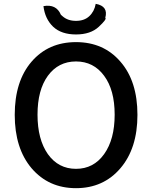

<svg xmlns="http://www.w3.org/2000/svg" viewBox="-20 -970 794 1003"><path d="M145 -91Q57 -195 57 -370Q57 -546 145 -648Q233 -750 377 -750Q521 -750 609 -648Q698 -546 698 -370Q698 -195 609 -91Q520 13 377 13Q234 13 145 -91ZM524 -574Q469 -649 377 -649Q285 -649 230 -574Q176 -500 176 -371Q176 -242 230 -165Q285 -88 377 -88Q469 -88 524 -165Q579 -242 579 -371Q579 -500 524 -574ZM258 -830Q215 -871 207 -938Q274 -950 298 -893L307 -885Q334 -861 377 -861Q420 -861 446 -885Q473 -910 480 -950Q547 -938 530 -877Q540 -871 496 -830Q453 -790 377 -790Q301 -790 258 -830Z"/></svg>

Font: Swei Half Moon CJK TC
Style: Medium
Weight: 500
Version: Version 2.125